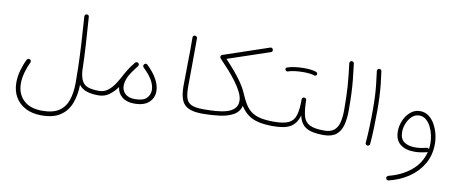

<svg xmlns="http://www.w3.org/2000/svg" viewBox="-72 -924 3576 1494"><g transform="rotate(10 1716.0 -176.5)"><path d="M62 8.8Q62 -41.5 76.4 -91.3Q90.8 -141.1 110.4 -179.7Q113.3 -186.5 120.6 -188.7Q127.9 -190.9 134.8 -187.5Q141.6 -184.6 143.8 -177.5Q146 -170.4 142.6 -163.6Q125 -128.4 111.6 -81.8Q98.1 -35.2 98.1 8.8Q98.1 89.4 149.2 139.4Q200.2 189.5 297.9 189.5Q382.8 189.5 430.4 157.2Q478 125 497.6 66.2Q517.1 7.3 517.1 -72.3Q517.1 -126.5 515.6 -182.6V-184.1Q515.6 -186 515.6 -187Q513.2 -283.2 507.3 -381.8Q501.5 -480.5 493.7 -590.3Q493.2 -597.7 497.8 -603Q502.4 -608.4 509.8 -608.9Q526.9 -610.4 528.8 -592.3Q537.1 -477.1 543.5 -373.8Q549.8 -270.5 552.2 -168.9Q557.1 -115.7 574.2 -87.6Q591.3 -59.6 623.5 -49.6Q655.8 -39.6 706.5 -39.6H707Q724.6 -39.6 724.6 -22Q724.6 -4.4 707 -4.4H706.5Q654.3 -4.4 615.7 -16.8Q577.1 -29.3 553.2 -60.5Q551.8 20 527.6 85Q503.4 149.9 448.2 188Q393.1 226.1 297.9 226.1Q225.1 226.1 172.1 198.5Q119.1 170.9 90.6 121.8Q62 72.8 62 8.8Z M689.5 -22Q689.5 -39.6 707 -39.6Q747.1 -39.6 777.3 -63.5Q807.6 -87.4 831.3 -124.3Q855 -161.1 874.5 -199.7Q883.3 -216.8 895.5 -235.8Q914.1 -266.6 940.9 -298.8Q942.9 -301.3 944.8 -303.7Q945.8 -304.7 946.8 -305.7Q951.7 -310.1 958.7 -310.3Q965.8 -310.5 970.7 -306.2Q976.1 -301.3 976.6 -293.9Q977.1 -286.6 972.2 -280.8Q967.8 -275.9 963.9 -271Q950.2 -253.4 935.1 -231.7Q919.9 -210 909.2 -189.5Q888.7 -147.5 888.7 -113.3Q888.7 -75.2 915.3 -50Q941.9 -24.9 992.2 -24.9Q1057.1 -24.9 1084 -52Q1110.8 -79.1 1110.8 -117.2Q1110.8 -190.9 1017.6 -278.8Q1012.2 -284.2 1012 -291.7Q1011.7 -299.3 1016.6 -304.2Q1029.8 -317.4 1042.5 -305.2Q1093.3 -256.8 1120.1 -208.3Q1147 -159.7 1147 -114.3Q1147 -60.5 1108.6 -25.1Q1070.3 10.3 993.2 10.3Q932.6 10.3 896.5 -19.3Q860.4 -48.8 855.5 -96.2Q829.1 -58.6 792.7 -31.5Q756.3 -4.4 707 -4.4Q699.7 -4.4 694.6 -9.5Q689.5 -14.6 689.5 -22Z M1347.7 -192.9Q1347.7 -280.3 1349.9 -380.1Q1352.1 -480 1351.1 -574.2Q1351.1 -592.3 1368.2 -592.3Q1376 -592.8 1381.1 -587.6Q1386.2 -582.5 1386.7 -575.2Q1387.2 -481 1385.7 -381.1Q1384.3 -281.2 1384.3 -193.4Q1384.3 -134.8 1395 -101.3Q1405.8 -67.9 1437.3 -53.7Q1468.8 -39.6 1530.8 -39.6H1531.2Q1548.8 -39.6 1548.8 -22Q1548.8 -4.4 1531.2 -4.4H1530.8Q1460.4 -4.4 1420.7 -22.5Q1380.9 -40.5 1364.3 -81.8Q1347.7 -123 1347.7 -192.9Z M1513.7 -22Q1513.7 -39.6 1531.2 -39.6Q1580.6 -39.6 1627.9 -43Q1675.3 -46.4 1713.4 -57.4Q1751.5 -68.4 1774.2 -91.1Q1796.9 -113.8 1796.9 -152.3Q1796.9 -183.1 1778.1 -221.2Q1759.3 -259.3 1729 -299.8Q1698.7 -340.3 1664.6 -378.4Q1630.4 -416.5 1599.6 -447.8Q1595.7 -452.1 1593.3 -455.8Q1590.8 -459.5 1590.8 -464.4Q1590.8 -478 1604 -481.9L1959 -602.1Q1977.5 -608.4 1982.9 -590.8Q1987.8 -573.7 1970.7 -568.4L1640.1 -457Q1672.4 -423.3 1706.8 -383.5Q1741.2 -343.8 1770.5 -302Q1799.8 -260.3 1816.4 -221.2L1816.9 -220.2Q1838.4 -168.9 1860.1 -134.3Q1881.8 -99.6 1911.1 -78.9Q1940.4 -58.1 1983.2 -48.8Q2025.9 -39.6 2088.9 -39.6H2089.4Q2106.9 -39.6 2106.9 -22Q2106.9 -4.4 2089.4 -4.4H2088.9Q2019 -4.4 1970.7 -15.9Q1922.4 -27.3 1888.7 -52.7Q1855 -78.1 1828.6 -119.1Q1816.9 -70.3 1772.9 -45.7Q1729 -21 1665.3 -12.7Q1601.6 -4.4 1531.2 -4.4Q1523.9 -4.4 1518.8 -9.5Q1513.7 -14.6 1513.7 -22Z M2071.3 -22Q2071.3 -29.8 2076.7 -34.7Q2082 -39.6 2089.4 -39.6Q2166 -39.6 2205.1 -58.8Q2244.1 -78.1 2257.8 -123.8Q2271.5 -169.4 2271 -248.5Q2271.5 -256.8 2277.1 -261.7Q2282.7 -266.6 2290.5 -265.6Q2297.4 -265.1 2302.2 -260Q2307.1 -254.9 2306.6 -247.6Q2307.6 -169.9 2319.8 -124.3Q2332 -78.6 2369.9 -59.1Q2407.7 -39.6 2484.9 -39.6H2485.4Q2502.9 -39.6 2502.9 -22Q2502.9 -4.4 2485.4 -4.4H2484.9Q2394 -4.4 2348.9 -31.5Q2303.7 -58.6 2289.6 -125Q2271.5 -59.6 2225.6 -32Q2179.7 -4.4 2089.4 -4.4Q2082 -4.4 2076.7 -9.5Q2071.3 -14.6 2071.3 -22ZM2106.9 -453.6Q2102.5 -468.8 2117.2 -473.1Q2143.1 -482.4 2178.7 -486.8Q2214.4 -491.2 2249 -491.2Q2278.3 -491.2 2303.7 -488Q2329.1 -484.9 2346.7 -478Q2352.5 -475.1 2355 -468.8Q2357.4 -462.4 2354 -456.5Q2351.1 -451.7 2345.9 -449.2Q2340.8 -446.8 2335.4 -448.7Q2321.3 -454.1 2298.1 -456.8Q2274.9 -459.5 2249 -459.5Q2214.8 -459.5 2181.9 -455.6Q2148.9 -451.7 2127 -443.4Q2120.6 -441.4 2115 -444.8Q2109.4 -448.2 2106.9 -453.6Z M2467.8 -22Q2467.8 -39.6 2485.4 -39.6Q2535.6 -39.6 2563 -61.8Q2590.3 -84 2600.8 -125.2Q2611.3 -166.5 2611.3 -223.1Q2611.3 -276.4 2610.1 -320.1Q2608.9 -363.8 2606.2 -404.8Q2603.5 -445.8 2598.9 -490Q2594.2 -534.2 2587.4 -588.9Q2586.9 -596.2 2591.3 -602.3Q2595.7 -608.4 2602.5 -608.9Q2609.9 -609.9 2616 -605.2Q2622.1 -600.6 2622.6 -593.8Q2631.8 -523.4 2637.2 -467.8Q2642.6 -412.1 2644.8 -355.7Q2647 -299.3 2647 -227.1Q2647 -157.7 2632.8 -107.7Q2618.7 -57.6 2583.5 -31Q2548.3 -4.4 2485.4 -4.4Q2478 -4.4 2472.9 -9.5Q2467.8 -14.6 2467.8 -22Z M2809.1 -566.9Q2808.6 -574.2 2813 -580.3Q2817.4 -586.4 2824.7 -586.9Q2831.5 -587.9 2837.6 -583.3Q2843.8 -578.6 2844.2 -571.8Q2852.5 -512.2 2857.2 -465.6Q2861.8 -418.9 2864 -371.3Q2866.2 -323.7 2866.2 -260.3Q2866.2 -198.2 2864 -129.2Q2861.8 -60.1 2856.4 1Q2856 7.8 2850.1 12.7Q2844.2 17.6 2836.9 17.1Q2830.1 16.1 2825.2 10.7Q2820.3 5.4 2820.8 -2Q2826.2 -62 2828.6 -131.1Q2831.1 -200.2 2831.1 -261.7Q2831.1 -323.7 2828.9 -370.1Q2826.7 -416.5 2821.8 -462.2Q2816.9 -507.8 2809.1 -566.9Z M3195.8 -318.4Q3233.9 -318.4 3263.2 -297.1Q3292.5 -275.9 3312.3 -241.2Q3332 -206.5 3342.3 -166Q3352.5 -125.5 3352.5 -86.9Q3352.5 2 3312.5 71.3Q3272.5 140.6 3203.4 187.5Q3134.3 234.4 3046.9 255.4Q3039.6 257.3 3033.2 252.9Q3026.9 248.5 3025.4 242.2Q3023.9 234.4 3028.3 228.3Q3032.7 222.2 3039.6 220.2Q3143.6 193.8 3215.6 133.5Q3287.6 73.2 3309.1 -16.1Q3306.6 -14.2 3303.7 -13.2Q3252 0.5 3204.1 0.5Q3134.8 0.5 3093 -32.5Q3051.3 -65.4 3051.3 -134.8Q3051.3 -177.2 3069.1 -219.5Q3086.9 -261.7 3119.6 -290Q3152.3 -318.4 3195.8 -318.4ZM3085 -135.3Q3085 -81.1 3117.2 -57.4Q3149.4 -33.7 3204.1 -33.7Q3247.1 -33.7 3294.9 -46.4Q3307.1 -49.8 3313.5 -38.6Q3317.4 -62 3317.4 -86.4Q3317.4 -117.2 3309.8 -151.4Q3302.2 -185.5 3286.9 -215.6Q3271.5 -245.6 3248.5 -264.6Q3225.6 -283.7 3195.3 -283.7Q3162.1 -283.7 3137.2 -260Q3112.3 -236.3 3098.6 -201.9Q3085 -167.5 3085 -135.3Z"/></g></svg>

Font: Mikhak-FD ExtraLight
Style: Regular
Weight: 200
Designer: Amin Abedi
Version: Version 3.2